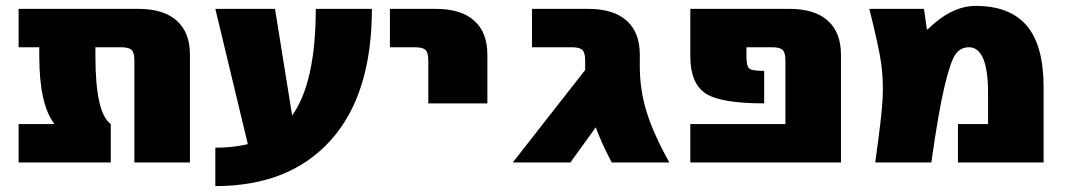

<svg xmlns="http://www.w3.org/2000/svg" viewBox="-20 -550 3611 650"><path d="M303 -390V-360Q303 -167 355 -130V0H43V-130H163V-132Q113 -198 113 -360V-390H43V-520H448Q534 -520 578.5 -480Q623 -440 623 -365V0H435V-345Q435 -372 425.5 -381Q416 -390 390 -390Z M969 -159Q1049 -271 1049 -520H1239Q1239 -230 1099.5 -75Q960 80 709 80V-50Q769 -50 819 -62L709 -520H911Z M1300 -390V-520H1455Q1541 -520 1585.5 -480Q1630 -440 1630 -365V-200H1430V-345Q1430 -372 1420.5 -381Q1411 -390 1385 -390Z M1961 -345Q1961 -372 1951.5 -381Q1942 -390 1916 -390H1781V-520H1971Q2057 -520 2101.5 -480Q2146 -440 2146 -365V-325Q2146 -246 2169 -171.5Q2192 -97 2246 0H2051Q2015 -68 1997 -119L1911 0H1716L1961 -313Z M2827 0H2317V-130H2639V-345Q2639 -372 2629.5 -381Q2620 -390 2594 -390H2507V-360Q2507 -326 2516.5 -318Q2526 -310 2567 -310V-200Q2418 -200 2367.5 -234.5Q2317 -269 2317 -360V-520H2652Q2738 -520 2782.5 -480Q2827 -440 2827 -365Z M3118 -450H3120Q3201 -530 3283 -530Q3399 -530 3456 -463Q3513 -396 3513 -255V0H3223V-130H3325V-235Q3325 -390 3260 -390Q3232 -390 3215 -366.5Q3198 -343 3177.5 -257Q3157 -171 3133 0H2943Q2965 -156 2968 -216.5Q2971 -277 2963.5 -333Q2956 -389 2923 -520H3108Z"/></svg>

Font: M PLUS 1p Black
Style: Regular
Weight: 900
Version: Version 1.061